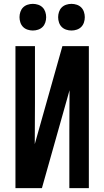

<svg xmlns="http://www.w3.org/2000/svg" viewBox="-20 -974 540 994"><path d="M60 0V-735H161V-441Q161 -388 160.5 -334.5Q160 -281 160 -228L303 -735H440V0H339V-294Q339 -347 339.5 -400.5Q340 -454 340 -507L197 0ZM350 -816Q336 -816 322.5 -820.5Q309 -825 299.5 -834.5Q290 -844 285.5 -857.5Q281 -871 281 -885Q281 -899 285.5 -912.5Q290 -926 299.5 -935.5Q309 -945 322.5 -949.5Q336 -954 350 -954Q364 -954 377.5 -949.5Q391 -945 400.5 -935.5Q410 -926 414.5 -912.5Q419 -899 419 -885Q419 -871 414.5 -857.5Q410 -844 400.5 -834.5Q391 -825 377.5 -820.5Q364 -816 350 -816ZM150 -816Q136 -816 122.5 -820.5Q109 -825 99.5 -834.5Q90 -844 85.5 -857.5Q81 -871 81 -885Q81 -899 85.5 -912.5Q90 -926 99.5 -935.5Q109 -945 122.5 -949.5Q136 -954 150 -954Q164 -954 177.5 -949.5Q191 -945 200.5 -935.5Q210 -926 214.5 -912.5Q219 -899 219 -885Q219 -871 214.5 -857.5Q210 -844 200.5 -834.5Q191 -825 177.5 -820.5Q164 -816 150 -816Z"/></svg>

Font: Iosevka Term Semibold
Style: Regular
Weight: 600
Monospace: yes
Designer: Belleve Invis
Foundry: Belleve Invis
Version: Version 31.4.0